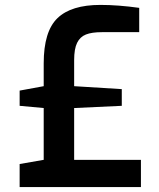

<svg xmlns="http://www.w3.org/2000/svg" viewBox="-20 -762 649 782"><path d="M60 -94 158 -111V-322L60 -331V-393L158 -411V-504Q158 -634 214 -688Q270 -742 389 -742Q461 -742 547 -730V-631H395Q354 -631 330 -621.5Q306 -612 294 -587.5Q282 -563 282 -517V-411L476 -399V-331L282 -322V-111H554V0H60Z"/></svg>

Font: Exo SemiBold
Style: Regular
Weight: 600
Designer: Natanael Gama
Foundry: Natanael Gama
Version: Version 1.500